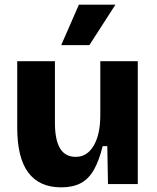

<svg xmlns="http://www.w3.org/2000/svg" viewBox="-20 -791 674 825"><path d="M243 14Q149 14 101.5 -49.5Q54 -113 54 -243V-528H216V-264Q216 -190 238 -153.5Q260 -117 305 -117Q332 -117 351.5 -130.5Q371 -144 384.5 -168.5Q398 -193 404.5 -225Q411 -257 411 -295V-528H572V-214V0H444L441 -163H421Q406 -101 383.5 -61.5Q361 -22 327 -4Q293 14 243 14ZM364 -597H243L319 -771H476Z"/></svg>

Font: Bricolage Grotesque 96pt ExtraBold ExtraBold
Style: Regular
Weight: 800
Version: Version 1.001;gftools[0.9.33.dev8+g029e19f]